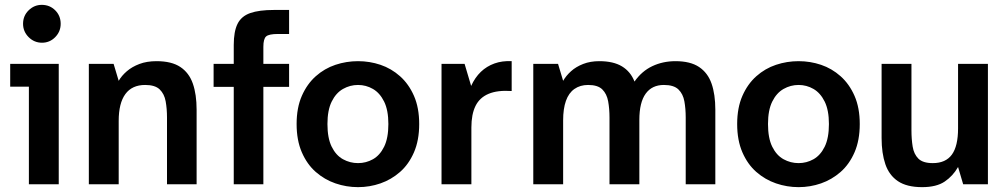

<svg xmlns="http://www.w3.org/2000/svg" viewBox="-20 -759 4152 791"><path d="M99 0V-402H22V-496H222V0ZM153 -583Q121 -583 98 -606Q75 -629 75 -661Q75 -694 98 -716.5Q121 -739 152 -739Q185 -739 207.5 -716.5Q230 -694 230 -661Q230 -629 207.5 -606Q185 -583 153 -583Z M346 0V-496H448L469 -426Q481 -447 502.5 -465.5Q524 -484 554.5 -495.5Q585 -507 625 -507Q687 -507 723 -483Q759 -459 774.5 -414.5Q790 -370 790 -307V0H668V-275Q668 -311 662.5 -341.5Q657 -372 638 -390.5Q619 -409 578 -409Q524 -409 496.5 -371.5Q469 -334 469 -261V0Z M943 0V-401H860V-496H943V-574Q943 -629 958.5 -660.5Q974 -692 1010.5 -705Q1047 -718 1109 -718H1171V-619H1125Q1088 -619 1076.5 -609Q1065 -599 1065 -566V-496H1171V-401H1065V0Z M1455 12Q1407 12 1362 -3.5Q1317 -19 1281 -50.5Q1245 -82 1223.5 -131.5Q1202 -181 1202 -248Q1202 -315 1223.5 -364Q1245 -413 1281 -445Q1317 -477 1362 -492Q1407 -507 1455 -507Q1503 -507 1547.5 -492Q1592 -477 1628 -445Q1664 -413 1685.5 -364Q1707 -315 1707 -248Q1707 -181 1685.5 -131.5Q1664 -82 1628 -50.5Q1592 -19 1547.5 -3.5Q1503 12 1455 12ZM1455 -87Q1488 -87 1516.5 -103Q1545 -119 1562.5 -154.5Q1580 -190 1580 -248Q1580 -305 1562.5 -340.5Q1545 -376 1516.5 -392.5Q1488 -409 1455 -409Q1422 -409 1393 -392.5Q1364 -376 1346.5 -340.5Q1329 -305 1329 -248Q1329 -190 1346.5 -154.5Q1364 -119 1393 -103Q1422 -87 1455 -87Z M1799 0V-496H1894L1921 -405Q1937 -440 1961 -463Q1985 -486 2017 -497.5Q2049 -509 2088 -507V-384Q2030 -388 1993 -372.5Q1956 -357 1939 -322.5Q1922 -288 1922 -234V0Z M2177 0V-496H2279L2300 -426Q2312 -447 2332.5 -465.5Q2353 -484 2382.5 -495.5Q2412 -507 2449 -507Q2507 -507 2542.5 -485.5Q2578 -464 2594 -423Q2624 -466 2667.5 -486.5Q2711 -507 2763 -507Q2824 -507 2860 -483Q2896 -459 2911.5 -414.5Q2927 -370 2927 -307V0H2805V-275Q2805 -311 2799.5 -341.5Q2794 -372 2775 -390.5Q2756 -409 2715 -409Q2666 -409 2640 -373Q2614 -337 2614 -265V0H2491V-275Q2491 -311 2485.5 -341.5Q2480 -372 2461.5 -390.5Q2443 -409 2403 -409Q2370 -409 2346.5 -392.5Q2323 -376 2311.5 -343.5Q2300 -311 2300 -263V0Z M3270 12Q3222 12 3177 -3.5Q3132 -19 3096 -50.5Q3060 -82 3038.5 -131.5Q3017 -181 3017 -248Q3017 -315 3038.5 -364Q3060 -413 3096 -445Q3132 -477 3177 -492Q3222 -507 3270 -507Q3318 -507 3362.5 -492Q3407 -477 3443 -445Q3479 -413 3500.5 -364Q3522 -315 3522 -248Q3522 -181 3500.5 -131.5Q3479 -82 3443 -50.5Q3407 -19 3362.5 -3.5Q3318 12 3270 12ZM3270 -87Q3303 -87 3331.5 -103Q3360 -119 3377.5 -154.5Q3395 -190 3395 -248Q3395 -305 3377.5 -340.5Q3360 -376 3331.5 -392.5Q3303 -409 3270 -409Q3237 -409 3208 -392.5Q3179 -376 3161.5 -340.5Q3144 -305 3144 -248Q3144 -190 3161.5 -154.5Q3179 -119 3208 -103Q3237 -87 3270 -87Z M3779 12Q3716 12 3679.5 -12.5Q3643 -37 3627.5 -82.5Q3612 -128 3612 -190V-496H3735V-222Q3735 -186 3740 -155Q3745 -124 3763.5 -105.5Q3782 -87 3823 -87Q3876 -87 3901.5 -122Q3927 -157 3927 -230V-496H4050V0H3948L3927 -71Q3906 -34 3872 -11Q3838 12 3779 12Z"/></svg>

Font: Atkinson Hyperlegible Next SemiBold
Style: Regular
Weight: 600
Designer: Elliott Scott, Megan Eiswerth, Linus Boman, Theodore Petrosky, Letters from Sweden
Foundry: Applied Design Works, Letters from Sweden
Version: Version 2.001